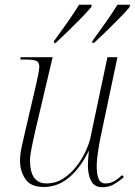

<svg xmlns="http://www.w3.org/2000/svg" viewBox="-20 -776 566 806"><path d="M410 10Q377 10 363 -15.5Q349 -41 349 -83Q349 -92 350 -106.5Q351 -121 353 -142H352Q317 -70 269.5 -30.5Q222 9 163 9Q109 9 86.5 -24.5Q64 -58 64 -102Q64 -127 71.5 -162Q79 -197 86 -226L130 -414Q135 -436 140 -460.5Q145 -485 145 -496Q145 -516 131.5 -521Q118 -526 84 -526H65L67 -536H201L129 -231Q122 -200 114 -162Q106 -124 106 -103Q106 -6 175 -6Q214 -6 245.5 -26.5Q277 -47 301 -78Q325 -109 339.5 -141Q354 -173 359 -195L431 -536H473L403 -204Q397 -176 391.5 -140Q386 -104 386 -76Q386 -45 394 -25.5Q402 -6 422 -6Q444 -6 460.5 -16Q477 -26 493 -41L500 -33Q484 -18 461 -4Q438 10 410 10ZM368 -604Q395 -641 423.5 -681.5Q452 -722 473 -756H526L524 -746Q508 -727 482.5 -701Q457 -675 428.5 -647Q400 -619 375 -596H367ZM207 -604Q234 -641 262.5 -681.5Q291 -722 312 -756H365L363 -746Q347 -727 321.5 -701Q296 -675 267.5 -647Q239 -619 214 -596H206Z"/></svg>

Font: Noto Serif Display ExtraLight
Style: Italic
Weight: 200
Italic angle: -12°
Designer: Monotype Design Team
Foundry: Monotype Imaging Inc.
Version: Version 2.009